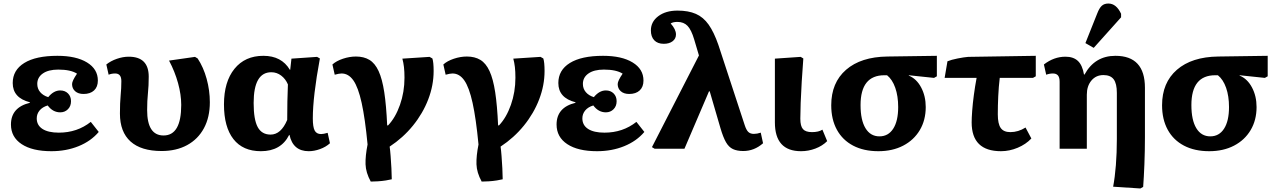

<svg xmlns="http://www.w3.org/2000/svg" viewBox="-20 -842 7237 1087"><path d="M271 14Q163 14 102.5 -26Q42 -66 42 -137Q42 -234 149 -260V-263Q52 -288 52 -372Q52 -445 117.5 -485.5Q183 -526 305 -526Q411 -526 472.5 -488.5Q534 -451 534 -386Q534 -350 512.5 -330Q491 -310 453 -310Q423 -310 405.5 -325.5Q388 -341 388 -366Q388 -384 416 -425Q380 -448 310 -448Q254 -448 222.5 -426Q191 -404 191 -367Q191 -340 207.5 -320.5Q224 -301 253 -292Q284 -330 321 -330Q348 -330 365 -313Q382 -296 382 -269Q382 -241 364.5 -223.5Q347 -206 321 -206Q279 -206 250 -245Q220 -236 204 -216.5Q188 -197 188 -172Q188 -133 220.5 -112Q253 -91 313 -91Q417 -91 494 -152L539 -95Q495 -43 425 -14.5Q355 14 271 14Z M895 13Q779 13 719 -41Q659 -95 659 -199Q659 -260 663 -301.5Q667 -343 667 -383Q667 -426 632 -426Q612 -426 595 -419L582 -477Q607 -497 641.5 -509Q676 -521 709 -521Q822 -521 822 -408Q822 -357 817.5 -314Q813 -271 813 -219Q813 -75 906 -75Q1006 -75 1006 -248Q1006 -306 988 -371.5Q970 -437 937 -499L1084 -520L1099 -511Q1132 -461 1150 -395.5Q1168 -330 1168 -263Q1168 -178 1134.5 -116Q1101 -54 1039.5 -20.5Q978 13 895 13Z M1457 14Q1355 14 1301.5 -54.5Q1248 -123 1248 -251Q1248 -379 1307.5 -452.5Q1367 -526 1471 -526Q1574 -526 1621 -447H1623L1630 -510L1775 -520L1791 -511Q1751 -295 1751 -172Q1751 -123 1761.5 -103Q1772 -83 1798 -83Q1811 -83 1835 -90L1848 -31Q1825 -10 1792 2Q1759 14 1728 14Q1639 14 1619 -78H1617Q1571 14 1457 14ZM1512 -80Q1571 -80 1606 -163Q1606 -213 1607 -267.5Q1608 -322 1610 -364Q1597 -395 1572 -414Q1547 -433 1516 -433Q1416 -433 1416 -259Q1416 -165 1439 -122.5Q1462 -80 1512 -80Z M2079 186Q2051 135 2049.5 88Q2048 41 2061 -24Q2047 -171 2027.5 -259.5Q2008 -348 1980.5 -387Q1953 -426 1914 -426Q1900 -426 1875 -419L1862 -477Q1884 -497 1921.5 -509.5Q1959 -522 1995 -522Q2040 -522 2071.5 -503Q2103 -484 2123.5 -439.5Q2144 -395 2155.5 -320Q2167 -245 2172 -132H2177Q2219 -176 2244.5 -248.5Q2270 -321 2270 -402Q2270 -437 2267 -462.5Q2264 -488 2258 -510L2412 -520L2428 -511Q2435 -489 2435 -440Q2435 -359 2404.5 -279.5Q2374 -200 2318 -131Q2262 -62 2186 -12Q2189 8 2191.5 41.5Q2194 75 2196 111Q2198 147 2198 173Q2187 176 2165 179.5Q2143 183 2119.5 184.5Q2096 186 2079 186Z M2707 186Q2679 135 2677.5 88Q2676 41 2689 -24Q2675 -171 2655.5 -259.5Q2636 -348 2608.5 -387Q2581 -426 2542 -426Q2528 -426 2503 -419L2490 -477Q2512 -497 2549.5 -509.5Q2587 -522 2623 -522Q2668 -522 2699.5 -503Q2731 -484 2751.5 -439.5Q2772 -395 2783.5 -320Q2795 -245 2800 -132H2805Q2847 -176 2872.5 -248.5Q2898 -321 2898 -402Q2898 -437 2895 -462.5Q2892 -488 2886 -510L3040 -520L3056 -511Q3063 -489 3063 -440Q3063 -359 3032.5 -279.5Q3002 -200 2946 -131Q2890 -62 2814 -12Q2817 8 2819.5 41.5Q2822 75 2824 111Q2826 147 2826 173Q2815 176 2793 179.5Q2771 183 2747.5 184.5Q2724 186 2707 186Z M3360 14Q3252 14 3191.5 -26Q3131 -66 3131 -137Q3131 -234 3238 -260V-263Q3141 -288 3141 -372Q3141 -445 3206.5 -485.5Q3272 -526 3394 -526Q3500 -526 3561.5 -488.5Q3623 -451 3623 -386Q3623 -350 3601.5 -330Q3580 -310 3542 -310Q3512 -310 3494.5 -325.5Q3477 -341 3477 -366Q3477 -384 3505 -425Q3469 -448 3399 -448Q3343 -448 3311.5 -426Q3280 -404 3280 -367Q3280 -340 3296.5 -320.5Q3313 -301 3342 -292Q3373 -330 3410 -330Q3437 -330 3454 -313Q3471 -296 3471 -269Q3471 -241 3453.5 -223.5Q3436 -206 3410 -206Q3368 -206 3339 -245Q3309 -236 3293 -216.5Q3277 -197 3277 -172Q3277 -133 3309.5 -112Q3342 -91 3402 -91Q3506 -91 3583 -152L3628 -95Q3584 -43 3514 -14.5Q3444 14 3360 14Z M4287 -91 4300 -31Q4250 13 4188 13Q4153 13 4129.5 2Q4106 -9 4090 -37Q4074 -65 4059 -116L3998 -325H3994L3855 0H3686L3671 -9L3937 -528L3910 -619Q3894 -673 3872.5 -695.5Q3851 -718 3815 -718Q3790 -718 3777 -709Q3807 -676 3807 -647Q3807 -623 3788 -608.5Q3769 -594 3738 -594Q3703 -594 3684 -614Q3665 -634 3665 -670Q3665 -719 3707 -750.5Q3749 -782 3816 -782Q3877 -782 3919.5 -763.5Q3962 -745 3992 -702.5Q4022 -660 4047 -588L4196 -134Q4205 -106 4216.5 -95Q4228 -84 4248 -84Q4266 -84 4287 -91Z M4515 14Q4367 14 4367 -149Q4367 -173 4367 -210.5Q4367 -248 4367 -291.5Q4367 -335 4367 -378Q4367 -421 4367 -456Q4367 -491 4367 -510L4513 -520L4528 -511Q4523 -446 4519 -380.5Q4515 -315 4513 -259.5Q4511 -204 4511 -170Q4511 -128 4526 -111Q4541 -94 4577 -94Q4615 -94 4636 -108L4663 -43Q4636 -16 4596.5 -1Q4557 14 4515 14Z M4953 14Q4870 14 4810 -17.5Q4750 -49 4718 -107.5Q4686 -166 4686 -246Q4686 -374 4770 -447Q4854 -520 5004 -522L5284 -526V-410L5268 -401L5125 -416V-414Q5169 -396 5195 -347Q5221 -298 5221 -236Q5221 -162 5187.5 -105.5Q5154 -49 5093.5 -17.5Q5033 14 4953 14ZM4959 -70Q5009 -70 5037 -113.5Q5065 -157 5065 -236Q5065 -298 5048.5 -345Q5032 -392 5002 -416H4987Q4852 -416 4852 -247Q4852 -162 4880 -116Q4908 -70 4959 -70Z M5647 14Q5481 14 5481 -149Q5481 -174 5484 -215Q5487 -256 5493.5 -304.5Q5500 -353 5509 -401H5328L5344 -495Q5366 -504 5401.5 -511Q5437 -518 5461 -520L5844 -526V-410L5828 -401H5640Q5634 -351 5631.5 -297.5Q5629 -244 5629 -195Q5629 -141 5645.5 -117.5Q5662 -94 5700 -94Q5745 -94 5786 -120L5819 -58Q5788 -25 5741.5 -5.5Q5695 14 5647 14Z M6436 225 6282 215Q6292 162 6297.5 93Q6303 24 6303 -55V-316Q6303 -369 6285 -393Q6267 -417 6227 -417Q6185 -417 6159 -386Q6133 -355 6133 -306V0H5979V-379Q5979 -404 5969.5 -415Q5960 -426 5941 -426Q5922 -426 5903 -419L5890 -477Q5947 -521 6012 -521Q6057 -521 6082.5 -497Q6108 -473 6117 -420H6120Q6178 -526 6295 -526Q6462 -526 6462 -345V-65Q6462 13 6459 87.5Q6456 162 6452 216ZM6172 -571 6125 -598 6192 -766Q6204 -797 6218 -809.5Q6232 -822 6255 -822Q6300 -822 6327 -764V-744Z M6826 14Q6743 14 6683 -17.5Q6623 -49 6591 -107.5Q6559 -166 6559 -246Q6559 -374 6643 -447Q6727 -520 6877 -522L7157 -526V-410L7141 -401L6998 -416V-414Q7042 -396 7068 -347Q7094 -298 7094 -236Q7094 -162 7060.5 -105.5Q7027 -49 6966.5 -17.5Q6906 14 6826 14ZM6832 -70Q6882 -70 6910 -113.5Q6938 -157 6938 -236Q6938 -298 6921.5 -345Q6905 -392 6875 -416H6860Q6725 -416 6725 -247Q6725 -162 6753 -116Q6781 -70 6832 -70Z"/></svg>

Font: Literata 12pt
Style: Bold
Weight: 700
Designer: Latin by Veronika Burian and Jose Scaglione. Greek by Irene Vlachou. Cyrillic by Vera Evstafieva.
Foundry: TypeTogether
Version: Version 3.002